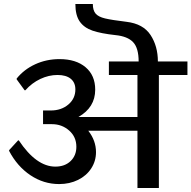

<svg xmlns="http://www.w3.org/2000/svg" viewBox="-20 -948 965 968"><path d="M925 -638V-570H781V0H673V-289H425Q464 -239 464 -181Q464 -136 440 -99Q416 -62 373.5 -41Q331 -20 278 -20Q200 -20 133.5 -64.5Q67 -109 26 -187V-191L71 -240H75Q163 -108 259 -108Q307 -108 336 -136Q365 -164 365 -208Q365 -258 328.5 -290Q292 -322 242 -322H197V-391H236Q289 -391 324.5 -421Q360 -451 360 -497Q360 -532 336.5 -551Q313 -570 270 -570Q226 -570 183.5 -550Q141 -530 108 -493H104L64 -548V-552Q101 -598 157.5 -624Q214 -650 280 -650Q363 -650 411.5 -609Q460 -568 460 -496Q460 -406 375 -358H673V-570H529V-638H679Q679 -706 651 -735.5Q623 -765 562 -771Q489 -779 446.5 -793.5Q404 -808 382 -839.5Q360 -871 360 -928H448Q448 -896 462 -879.5Q476 -863 510 -855Q544 -847 618 -838Q702 -828 739 -771.5Q776 -715 776 -638Z"/></svg>

Font: Amiko SemiBold
Style: Regular
Weight: 600
Designer: Pablo Impallari, Rodrigo Fuenzalida, Andres Torresi
Foundry: Impallari Type
Version: Version 1.001; ttfautohint (v1.3)